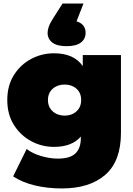

<svg xmlns="http://www.w3.org/2000/svg" viewBox="-20 -857 751 1081"><path d="M328 204Q247 204 176 187Q105 170 54 136L130 -18Q162 7 211.5 21.5Q261 36 305 36Q375 36 405 6.5Q435 -23 435 -78V-88Q385 -30 284 -30Q215 -30 155 -62.5Q95 -95 58 -154Q21 -213 21 -294Q21 -375 58 -434Q95 -493 155 -525Q215 -557 284 -557Q396 -557 446 -485V-547H661V-109Q661 50 573 127Q485 204 328 204ZM344 -206Q384 -206 410.5 -230Q437 -254 437 -294Q437 -334 410.5 -357.5Q384 -381 344 -381Q304 -381 277 -357.5Q250 -334 250 -294Q250 -254 277 -230Q304 -206 344 -206ZM355 -597Q301 -597 274.5 -617.5Q248 -638 248 -672Q248 -686 254 -705Q260 -724 278 -752L332 -837H450L411 -737Q462 -721 462 -672Q462 -638 435.5 -617.5Q409 -597 355 -597Z"/></svg>

Font: Montserrat Black
Style: Regular
Weight: 900
Designer: Julieta Ulanovsky
Foundry: Julieta Ulanovsky
Version: Version 9.000; ttfautohint (v1.8.4.7-5d5b)